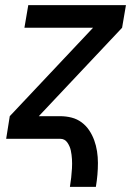

<svg xmlns="http://www.w3.org/2000/svg" viewBox="-20 -540 540 747"><path d="M252 187Q255 169 257 151Q259 133 260 115Q261 97 260 79.5Q259 62 255.5 45.5Q252 29 242 14.5Q232 0 214 0H4L18 -88L342 -432H75L90 -520H470L455 -432L131 -88H213Q237 -88 258.5 -82.5Q280 -77 297.5 -64Q315 -51 327 -33Q339 -15 346.5 5.5Q354 26 357.5 48.5Q361 71 361 94Q361 117 359 140Q357 163 353 187Z"/></svg>

Font: Iosevka Semibold Oblique
Style: Regular
Weight: 600
Italic angle: -9°
Monospace: yes
Designer: Belleve Invis
Foundry: Belleve Invis
Version: Version 32.5.0; ttfautohint (v1.8.4)